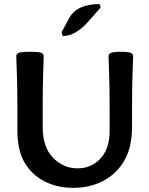

<svg xmlns="http://www.w3.org/2000/svg" viewBox="-20 -906 726 933"><path d="M621.6 -378.9V-289.1Q621.6 -192.4 585.4 -127.9Q549.3 -63.5 483.9 -28.3Q418.5 6.8 335.4 6.8Q257.3 6.8 195.6 -25.1Q133.8 -57.1 99.1 -116.7Q64.5 -176.3 64.5 -272V-378.9Q64.5 -490.2 61.8 -551.8Q59.1 -613.3 59.1 -633.8Q59.1 -643.6 70.6 -648.9Q82 -654.3 126 -654.3Q169.9 -654.3 181.2 -648.9Q192.4 -643.6 192.4 -633.8Q192.4 -613.3 189.9 -551.8Q187.5 -490.2 187.5 -378.9V-289.1Q187.5 -190.4 237.8 -139.2Q288.1 -87.9 356.9 -87.9Q423.3 -87.9 468 -135.3Q512.7 -182.6 512.7 -271V-378.9Q512.7 -490.2 510 -551.8Q507.3 -613.3 507.3 -633.8Q507.3 -643.6 519 -648.9Q530.8 -654.3 567.4 -654.3Q604.5 -654.3 615.7 -648.9Q627 -643.6 627 -633.8Q627 -613.3 624.3 -551.8Q621.6 -490.2 621.6 -378.9ZM284.7 -731 279.3 -749.5 316.4 -817.9Q353 -886.2 463.9 -886.2L469.2 -869.6L408.2 -800.3Q346.7 -731 284.7 -731Z"/></svg>

Font: Bainsley
Style: Bold
Weight: 700
Designer: Paul James MIller
Foundry: High-Logic / Made with FontCreator
Version: Version 1.411;March 28, 2021;FontCreator 13.0.0.2683 64-bit